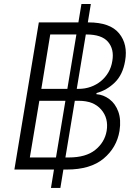

<svg xmlns="http://www.w3.org/2000/svg" viewBox="-20 -838 687 949"><path d="M171.9 -727.3H367.5L382.5 -818.2H429L414.1 -727.3H417.3Q524.1 -727.3 568.5 -673.3Q612.9 -619 598.4 -536.9Q587 -468.8 547.6 -430.4Q507.8 -391.7 457.4 -378.2L456.3 -372.5Q491.1 -370 520.6 -348Q550.4 -325.6 564.8 -286Q579.2 -246.4 570.7 -190.7Q556.8 -108.3 492.2 -54.3Q427.2 0 310 0H293.3L278.4 90.9H231.9L246.8 0H51.1ZM320 -59.7Q404.5 -59.7 450.6 -96.9Q497.2 -134.2 507.1 -190.7Q517.4 -253.6 480.1 -296.5Q442.8 -339.8 369.7 -339.8H349.8L303.3 -59.7ZM369.3 -398.8Q400.2 -398.8 428.3 -408.7Q456.3 -418.7 478.5 -436.8Q500.7 -454.9 515.6 -480.3Q530.5 -505.7 535.2 -536.9Q545.1 -594.8 513.8 -631.4Q482.6 -667.6 407.3 -667.6H404.1L359.4 -398.8ZM256.7 -59.7 303.3 -339.8H174.4L127.5 -59.7ZM184.3 -398.8H312.9L357.6 -667.6H228.3Z"/></svg>

Font: Inter P Light
Style: Italic
Weight: 300
Italic angle: 9.39999°
Designer: Rasmus Andersson
Foundry: rsms
Version: Version 3.018;git-588b23468